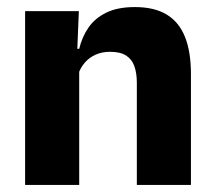

<svg xmlns="http://www.w3.org/2000/svg" viewBox="-20 -523 606 543"><path d="M367 0V-289Q367 -316 360 -335.8Q353 -355.5 336.5 -366Q320 -376.5 291.5 -376.5Q268 -376.5 250 -368.2Q232 -360 219.8 -345.8Q207.5 -331.5 201.5 -313.5L178 -385H204Q212 -418.5 230.2 -445Q248.5 -471.5 280.5 -487.2Q312.5 -503 361.5 -503Q416.5 -503 451.5 -481.8Q486.5 -460.5 503.2 -418.5Q520 -376.5 520 -313.5V0ZM51 0V-491.5H203L198 -368.5L204 -354V0Z"/></svg>

Font: Anek Gurmukhi Medium
Style: Bold
Weight: 700
Version: Version 1.003